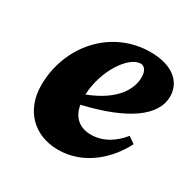

<svg xmlns="http://www.w3.org/2000/svg" viewBox="-123 -624 758 761"><g transform="rotate(30 256.5 -243.5)"><path d="M347 -444C363 -444 377 -430 377 -399C377 -344 340 -275 218 -228C223 -344 295 -444 347 -444ZM233 16C355 16 441 -72 482 -153L452 -174C419 -133 373 -101 316 -101C265 -101 230 -129 221 -183C409 -227 513 -298 513 -389C513 -456 458 -503 359 -503C178 -503 48 -351 48 -173C48 -60 122 16 233 16Z"/></g></svg>

Font: Source Serif Pro Black
Style: Italic
Weight: 900
Italic angle: -12°
Designer: Frank Grießhammer
Foundry: Adobe Systems Incorporated
Version: Version 3.001;hotconv 1.0.111;makeotfexe 2.5.65597